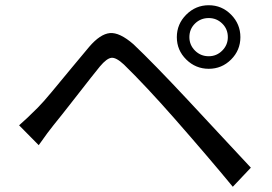

<svg xmlns="http://www.w3.org/2000/svg" viewBox="-20 -742 1040 734"><path d="M704 -600Q704 -570 725.5 -548.5Q747 -527 778 -527Q808 -527 829.5 -548.5Q851 -570 851 -600Q851 -631 829.5 -652Q808 -673 778 -673Q747 -673 725.5 -652Q704 -631 704 -600ZM692 -514.5Q656 -550 656 -600Q656 -650 692 -686Q728 -722 778 -722Q828 -722 863.5 -686Q899 -650 899 -600Q899 -550 863.5 -514.5Q828 -479 778 -479Q728 -479 692 -514.5ZM53 -263Q79 -285 124 -330Q145 -351 178.5 -391.5Q212 -432 255.5 -484.5Q299 -537 321 -563Q363 -612 400 -615.5Q437 -619 490 -573Q566 -501 695 -363Q730 -326 816 -233Q902 -140 939 -101L870 -28Q776 -142 647 -289Q538 -413 454 -495Q424 -523 406 -521Q388 -519 362 -488Q339 -460 274 -376.5Q209 -293 185 -264Q166 -241 128 -187Z"/></svg>

Font: Noto Sans SC
Style: Regular
Weight: 400
Designer: Ryoko NISHIZUKA  (kana, bopomofo & ideographs); Paul D. Hunt (Latin, Greek & Cyrillic); Sandoll Communications , Soo-you
Foundry: Adobe
Version: Version 2.002;hotconv 1.0.116;makeotfexe 2.5.65601